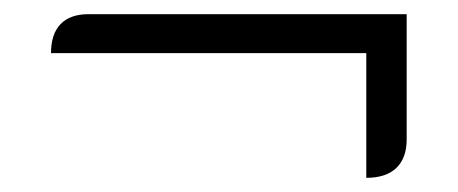

<svg xmlns="http://www.w3.org/2000/svg" viewBox="-20 -427 646 271"><path d="M497 -352H52Q52 -379 65.5 -393Q79 -407 105 -407H554V-230Q554 -204 539.5 -190Q525 -176 497 -176Z"/></svg>

Font: K2D ExtraLight
Style: Regular
Weight: 275
Designer: Katatrad Aksorn Co.,Ltd.
Foundry: Cadson Demak Co.,Ltd.
Version: Version 1.000; ttfautohint (v1.6)